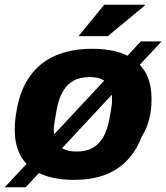

<svg xmlns="http://www.w3.org/2000/svg" viewBox="-32 -744 699 807"><path d="M278 12Q200 12 144.5 -11Q89 -34 59.5 -81Q30 -128 30 -199Q30 -219 32 -239.5Q34 -260 38 -280Q53 -368 95 -425.5Q137 -483 203 -511Q269 -539 355 -539Q435 -539 490.5 -516Q546 -493 575.5 -446Q605 -399 605 -327Q605 -280 594.5 -241Q584 -202 564 -170Q540 -108 500 -67.5Q460 -27 405 -7.5Q350 12 278 12ZM290 -107Q331 -107 358.5 -123Q386 -139 403 -169.5Q420 -200 428 -245Q433 -272 435.5 -287.5Q438 -303 438.5 -312Q439 -321 439 -328Q439 -358 429 -378.5Q419 -399 398.5 -409.5Q378 -420 344 -420Q303 -420 275.5 -404Q248 -388 231 -357.5Q214 -327 206 -282Q201 -255 198.5 -239Q196 -223 195 -214.5Q194 -206 194 -199Q194 -169 204 -148.5Q214 -128 235.5 -117.5Q257 -107 290 -107ZM-12 43 560 -570H647L76 43ZM298 -592 406 -724H576L577 -721L421 -592Z"/></svg>

Font: Archivo SemiBold ExtraBold
Style: Italic
Weight: 800
Italic angle: -10°
Version: Version 2.001